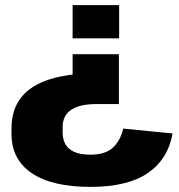

<svg xmlns="http://www.w3.org/2000/svg" viewBox="-20 -560 700 751"><path d="M25 -60Q25 -92 34 -123Q43 -154 65 -181.5Q87 -209 125 -229.5Q163 -250 220 -261.5Q277 -273 357 -273L264 -208V-348H445V-153H357Q292 -153 258.5 -130.5Q225 -108 225 -63V-42Q225 -17 235 2.5Q245 22 269 33.5Q293 45 334 45Q392 45 421.5 17.5Q451 -10 462 -57L655 -38Q637 63 558 117Q479 171 334 171Q184 171 104.5 117.5Q25 64 25 -36ZM264 -410V-540H446V-410Z"/></svg>

Font: Pathway Extreme 28pt ExtraBold
Style: Regular
Weight: 800
Designer: Eduardo Rodriguez Tunni
Foundry: Eduardo Rodriguez Tunni
Version: Version 1.001;gftools[0.9.26]